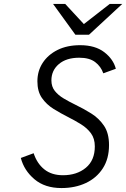

<svg xmlns="http://www.w3.org/2000/svg" viewBox="-20 -941 640 973"><path d="M291.5 12Q207.5 12 154.8 -32.5Q102 -77 85.5 -140.5L150.5 -164.5Q167.5 -112.5 204.5 -82.8Q241.5 -53 299 -53Q369.5 -53 415 -90.8Q460.5 -128.5 460.5 -199Q460.5 -239 441 -265.5Q421.5 -292 390.5 -311.2Q359.5 -330.5 324.5 -348Q287 -367 251.2 -389.2Q215.5 -411.5 192.5 -444.5Q169.5 -477.5 169.5 -529Q169.5 -581 196.2 -622.2Q223 -663.5 271.5 -687.8Q320 -712 386 -712Q462.5 -712 508.5 -676.5Q554.5 -641 567 -592.5L503.5 -569.5Q491.5 -604 462.5 -626.2Q433.5 -648.5 381.5 -648.5Q316 -648.5 278.2 -616.2Q240.5 -584 240.5 -533.5Q240.5 -502 257.8 -480.2Q275 -458.5 302.8 -442Q330.5 -425.5 362.5 -410Q403 -390.5 442 -366.2Q481 -342 506.8 -304.2Q532.5 -266.5 532.5 -206Q532.5 -136.5 501 -87.8Q469.5 -39 415 -13.5Q360.5 12 291.5 12ZM362 -765 249 -921H310.5L405 -819L536 -921H599.5L431 -765Z"/></svg>

Font: Overpass Light
Style: Italic
Weight: 300
Italic angle: -10°
Designer: Delve Withrington, Dave Bailey, Thomas Jockin
Foundry: Delve Fonts LLC
Version: Version 4.000; ttfautohint (v1.8.3)